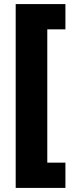

<svg xmlns="http://www.w3.org/2000/svg" viewBox="-20 -754 364 942"><path d="M301 168V44H212V-610H301V-734H57V168Z"/></svg>

Font: Noto Sans Lao UI Blk
Style: Regular
Weight: 900
Designer: Monotype Design Team
Foundry: Monotype Imaging Inc.
Version: Version 2.000